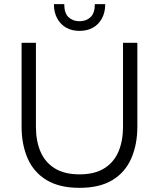

<svg xmlns="http://www.w3.org/2000/svg" viewBox="-20 -894 765 924"><path d="M641 -688V-285Q641 -198.5 611.7 -131.6Q582.5 -64.7 521.1 -27.4Q459.8 10 362.4 10Q266.1 10 204.2 -27.4Q142.4 -64.7 113.1 -131.6Q83.9 -198.5 83.9 -285V-688H152.9V-284.2Q152.9 -215.6 174.9 -164.2Q196.9 -112.7 243.6 -83.8Q290.4 -54.9 362.4 -54.9Q435.3 -54.9 481.6 -83.8Q528 -112.7 550 -164.2Q572 -215.6 572 -284.2V-688ZM362.4 -745.4Q326.1 -745.4 298.6 -760.8Q271.1 -776.2 255.3 -805.4Q239.4 -834.5 239.4 -874H289.2Q289.2 -831.1 309.6 -811.5Q330 -791.9 362.4 -791.9Q395.1 -791.9 415.8 -811.5Q436.4 -831.1 436.4 -874H486.4Q486.4 -834.5 470.6 -805.4Q454.8 -776.2 427.3 -760.8Q399.8 -745.4 362.4 -745.4Z"/></svg>

Font: Roundo Variable
Style: Regular
Weight: 200
Designer: Shiva Nallaperumal
Foundry: Indian Type Foundry
Version: Version 2.000